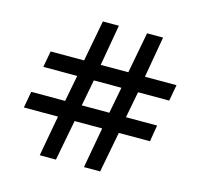

<svg xmlns="http://www.w3.org/2000/svg" viewBox="-99 -775 919 881"><g transform="rotate(15 361.0 -334.0)"><path d="M686 -473 672 -396H524L500 -271H648L635 -193H487L450 0H373L408 -193H277L240 0H163L198 -193H36L50 -271H211L235 -396H74L88 -473H247L284 -668H360L326 -473H457L494 -668H570L536 -473ZM445 -396H314L290 -271H421Z"/></g></svg>

Font: Rufina
Style: Bold
Weight: 700
Designer: Martin Sommaruga
Foundry: Martin Sommaruga
Version: Version 1.001